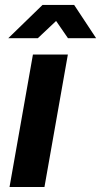

<svg xmlns="http://www.w3.org/2000/svg" viewBox="-20 -743 402 763"><path d="M17.9 0 110.9 -526.4H249.7L156.7 0ZM12.9 -591.2 149 -723.4H274.7L362 -591.2H250.1L180.7 -692H237.2L130.3 -591.2Z"/></svg>

Font: Archivo Variable SemiBold
Style: Italic
Weight: 600
Italic angle: -10°
Designer: Hector Gatti
Foundry: Omnibus-Type
Version: Version 2.001